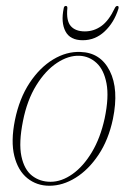

<svg xmlns="http://www.w3.org/2000/svg" viewBox="-20 -602 420 630"><path d="M244 -431.5Q310 -429.5 340.2 -369.2Q370.5 -309 350.5 -211.5Q336 -143 303.2 -94Q270.5 -45 228.2 -18.8Q186 7.5 142 7.5Q100.5 7.5 69.8 -17.2Q39 -42 27 -90.2Q15 -138.5 29 -208Q43.5 -279 77 -329.8Q110.5 -380.5 154.5 -407Q198.5 -433.5 244 -431.5ZM146 -5.5Q182 -5.5 217.8 -30.8Q253.5 -56 281.5 -102.8Q309.5 -149.5 323.5 -214Q338 -283.5 329.5 -328.2Q321 -373 297 -395.2Q273 -417.5 241 -419Q204.5 -420.5 166.8 -395.5Q129 -370.5 99 -322Q69 -273.5 55.5 -205.5Q41 -133.5 50.2 -89.5Q59.5 -45.5 85.2 -25.5Q111 -5.5 146 -5.5ZM258.5 -499Q288 -499 312.5 -516.5Q337 -534 356.5 -575Q360 -582.5 365 -582.5Q371 -582.5 368.5 -573Q354 -527.5 323.2 -498.8Q292.5 -470 251.5 -470Q210 -470 194.8 -499.2Q179.5 -528.5 189 -574.5Q190 -582.5 196 -582.5Q201.5 -582.5 201 -575Q197 -534 212.2 -516.5Q227.5 -499 258.5 -499Z"/></svg>

Font: Fraunces 144pt Soft Thin
Style: Italic
Weight: 100
Italic angle: -16°
Version: Version 1.000;[0bf87f6ff]